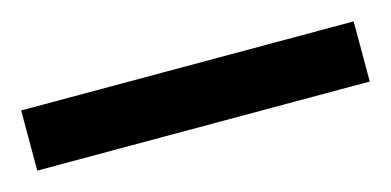

<svg xmlns="http://www.w3.org/2000/svg" viewBox="-29 -78 452 222"><g transform="rotate(-15 197.0 33.0)"><path d="M-2 69V-3H396V69Z"/></g></svg>

Font: Noto Sans Kannada UI ExtraCondensed Black
Style: Regular
Weight: 900
Width: 2
Designer: Jelle Bosma - Monotype Design Team
Foundry: Monotype Imaging Inc.
Version: Version 2.005; ttfautohint (v1.8.4.7-5d5b)